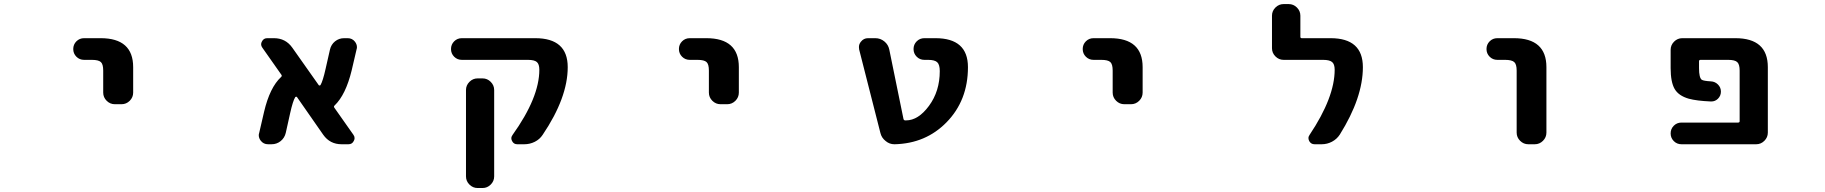

<svg xmlns="http://www.w3.org/2000/svg" viewBox="-20 -735 9040 951"><path d="M396.5 -438.5Q374 -438.5 358.4 -454.1Q342.8 -469.7 342.8 -492.2Q342.8 -514.6 358.4 -530.3Q374 -545.9 396.5 -545.9H478.5Q639.6 -545.9 639.6 -402.3V-276.4Q639.6 -252.9 622.6 -235.8Q605.5 -218.8 582 -218.8H548.8Q525.4 -218.8 508.3 -235.8Q491.2 -252.9 491.2 -276.4V-385.7Q491.2 -417 479.5 -427.7Q467.8 -438.5 434.6 -438.5Z M1730.5 -67.4Q1736.3 -59.6 1736.3 -50.8Q1736.3 -43.9 1732.4 -37.1Q1724.6 -20.5 1706.1 -20.5H1671.9Q1614.3 -20.5 1581.1 -67.4L1451.2 -253.9Q1450.2 -255.9 1447.3 -255.9Q1444.3 -255.9 1442.4 -253.9Q1430.7 -235.4 1417 -173.8L1395.5 -77.1Q1389.6 -51.8 1370.1 -36.1Q1350.6 -20.5 1325.2 -20.5H1307.6Q1285.2 -20.5 1271.5 -38.1Q1261.7 -50.8 1261.7 -65.4Q1261.7 -70.3 1263.7 -76.2L1288.1 -181.6Q1316.4 -301.8 1372.1 -353.5Q1377.9 -358.4 1374 -364.3L1279.3 -499Q1273.4 -506.8 1273.4 -515.6Q1273.4 -522.5 1277.3 -529.3Q1285.2 -545.9 1303.7 -545.9H1336.9Q1394.5 -545.9 1427.7 -499L1558.6 -313.5Q1559.6 -311.5 1562.5 -311.5Q1565.4 -311.5 1567.4 -313.5Q1579.1 -333 1592.8 -394.5L1614.3 -489.3Q1620.1 -514.6 1639.6 -530.3Q1659.2 -545.9 1684.6 -545.9H1702.1Q1724.6 -545.9 1738.3 -528.3Q1748 -515.6 1748 -501Q1748 -496.1 1746.1 -490.2L1721.7 -385.7Q1692.4 -265.6 1637.7 -212.9Q1631.8 -208 1635.7 -202.1Z M2792 -402.3Q2792 -251 2668 -67.4Q2653.3 -44.9 2628.9 -32.7Q2604.5 -20.5 2577.1 -20.5H2542Q2524.4 -20.5 2516.6 -36.1Q2512.7 -43 2512.7 -49.8Q2512.7 -58.6 2518.6 -66.4Q2651.4 -252 2651.4 -389.6Q2651.4 -417 2639.2 -427.7Q2627 -438.5 2594.7 -438.5H2267.6Q2245.1 -438.5 2229.5 -454.1Q2213.9 -469.7 2213.9 -492.2Q2213.9 -514.6 2229.5 -530.3Q2245.1 -545.9 2267.6 -545.9H2630.9Q2792 -545.9 2792 -402.3ZM2345.7 196.3Q2322.3 196.3 2305.2 179.2Q2288.1 162.1 2288.1 138.7V-289.1Q2288.1 -312.5 2305.2 -329.6Q2322.3 -346.7 2345.7 -346.7H2370.1Q2393.6 -346.7 2410.6 -329.6Q2427.7 -312.5 2427.7 -289.1V138.7Q2427.7 162.1 2410.6 179.2Q2393.6 196.3 2370.1 196.3Z M3396.5 -438.5Q3374 -438.5 3358.4 -454.1Q3342.8 -469.7 3342.8 -492.2Q3342.8 -514.6 3358.4 -530.3Q3374 -545.9 3396.5 -545.9H3478.5Q3639.6 -545.9 3639.6 -402.3V-276.4Q3639.6 -252.9 3622.6 -235.8Q3605.5 -218.8 3582 -218.8H3548.8Q3525.4 -218.8 3508.3 -235.8Q3491.2 -252.9 3491.2 -276.4V-385.7Q3491.2 -417 3479.5 -427.7Q3467.8 -438.5 3434.6 -438.5Z M4634.8 -382.8Q4634.8 -415 4622.1 -426.8Q4609.4 -438.5 4577.1 -438.5H4558.6Q4536.1 -438.5 4520.5 -454.1Q4504.9 -469.7 4504.9 -492.2Q4504.9 -514.6 4520.5 -530.3Q4536.1 -545.9 4558.6 -545.9H4613.3Q4774.4 -545.9 4774.4 -402.3Q4774.4 -237.3 4668 -128.9Q4565.4 -24.4 4412.1 -20.5Q4411.1 -20.5 4410.2 -20.5Q4385.7 -20.5 4367.2 -36.1Q4346.7 -51.8 4340.8 -76.2L4235.4 -490.2Q4234.4 -496.1 4234.4 -502Q4234.4 -516.6 4244.1 -528.3Q4257.8 -545.9 4279.3 -545.9H4315.4Q4340.8 -545.9 4360.4 -529.8Q4379.9 -513.7 4384.8 -489.3L4455.1 -145.5Q4457 -138.7 4463.9 -138.7H4467.8Q4528.3 -138.7 4581.5 -210.9Q4634.8 -283.2 4634.8 -382.8Z M5396.5 -438.5Q5374 -438.5 5358.4 -454.1Q5342.8 -469.7 5342.8 -492.2Q5342.8 -514.6 5358.4 -530.3Q5374 -545.9 5396.5 -545.9H5478.5Q5639.6 -545.9 5639.6 -402.3V-276.4Q5639.6 -252.9 5622.6 -235.8Q5605.5 -218.8 5582 -218.8H5548.8Q5525.4 -218.8 5508.3 -235.8Q5491.2 -252.9 5491.2 -276.4V-385.7Q5491.2 -417 5479.5 -427.7Q5467.8 -438.5 5434.6 -438.5Z M6491.2 -20.5Q6473.6 -20.5 6464.8 -36.1Q6460.9 -43.9 6460.9 -50.8Q6460.9 -59.6 6466.8 -67.4Q6590.8 -252.9 6590.8 -389.6Q6590.8 -417 6578.1 -427.7Q6565.4 -438.5 6533.2 -438.5H6337.9Q6314.5 -438.5 6297.4 -455.6Q6280.3 -472.7 6280.3 -496.1V-657.2Q6280.3 -680.7 6297.4 -697.8Q6314.5 -714.8 6337.9 -714.8H6363.3Q6386.7 -714.8 6403.8 -697.8Q6420.9 -680.7 6420.9 -657.2V-552.7Q6420.9 -545.9 6427.7 -545.9H6570.3Q6730.5 -545.9 6730.5 -402.3Q6730.5 -251 6616.2 -68.4Q6601.6 -45.9 6577.6 -33.2Q6553.7 -20.5 6526.4 -20.5Z M7396.5 -438.5Q7374 -438.5 7358.4 -454.1Q7342.8 -469.7 7342.8 -492.2Q7342.8 -514.6 7358.4 -530.3Q7374 -545.9 7396.5 -545.9H7478.5Q7639.6 -545.9 7639.6 -402.3V-78.1Q7639.6 -54.7 7622.6 -37.6Q7605.5 -20.5 7582 -20.5H7549.8Q7526.4 -20.5 7509.3 -37.6Q7492.2 -54.7 7492.2 -78.1V-385.7Q7492.2 -417 7480 -427.7Q7467.8 -438.5 7434.6 -438.5Z M8736.3 -78.1Q8736.3 -54.7 8719.2 -37.6Q8702.1 -20.5 8678.7 -20.5H8308.6Q8286.1 -20.5 8270.5 -36.1Q8254.9 -51.8 8254.9 -74.2Q8254.9 -96.7 8270.5 -112.3Q8286.1 -127.9 8308.6 -127.9H8588.9Q8596.7 -127.9 8596.7 -134.8V-385.7Q8596.7 -416 8585 -427.2Q8573.2 -438.5 8540 -438.5H8403.3Q8395.5 -438.5 8395.5 -431.6V-397.5Q8395.5 -349.6 8409.2 -339.8Q8418.9 -334 8454.1 -332Q8474.6 -331.1 8489.3 -316.4Q8503.9 -301.8 8503.9 -281.2Q8503.9 -260.7 8489.3 -246.1Q8475.6 -232.4 8456.1 -232.4Q8455.1 -232.4 8454.1 -232.4Q8383.8 -235.4 8344.7 -246.1Q8293.9 -260.7 8274.4 -294.9Q8254.9 -329.1 8254.9 -397.5V-488.3Q8254.9 -511.7 8272 -528.8Q8289.1 -545.9 8312.5 -545.9H8575.2Q8736.3 -545.9 8736.3 -402.3Z"/></svg>

Font: Gen Jyuu Gothic Monospace Bold
Style: Bold
Weight: 700
Designer: [Source Han Sans]
Ryoko NISHIZUKA  (kana & ideographs); Paul D. Hunt (Latin, Greek & Cyrillic); Wenlong ZHANG  (bopomofo
Version: Version 1.002.20150607